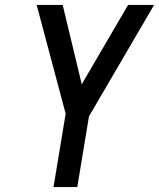

<svg xmlns="http://www.w3.org/2000/svg" viewBox="-20 -755 642 775"><path d="M196 0 245 -296 128 -735H233L310 -415L497 -735H602L339 -285L292 0Z"/></svg>

Font: Iosevka Aile Medium
Style: Italic
Weight: 500
Italic angle: -9°
Designer: Belleve Invis
Foundry: Belleve Invis
Version: Version 31.1.0; ttfautohint (v1.8.4)